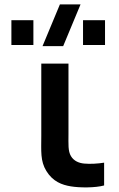

<svg xmlns="http://www.w3.org/2000/svg" viewBox="-20 -822 528 851"><path d="M294 4C332.5 10.5 401.5 11 441.5 0V-101C413 -96.5 380 -94.5 353.5 -97C330.5 -99 307.5 -108 294.5 -130C281 -152.5 283.5 -183 283.5 -227.5V-540H163V-220.5C163 -152 158 -109 185.5 -64C214.5 -17 254.5 -2.5 294 4ZM30.5 -622.5H128V-732.5H30.5ZM168.5 -617.5H260L337 -802.5H245.5ZM348 -622.5H445.5V-732.5H348Z"/></svg>

Font: Manrope
Style: Bold
Weight: 700
Designer: Mikhail Sharanda
Foundry: Mikhail Sharanda
Version: Version 4.505;FEAKit 1.0